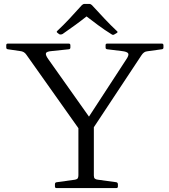

<svg xmlns="http://www.w3.org/2000/svg" viewBox="-20 -962 865 982"><path d="M381 0V-333H460V0ZM115 -682Q109 -691 101 -695.5Q93 -700 82 -701L20 -710Q12 -711 12 -719V-731Q12 -739 20 -739H332Q340 -739 340 -730V-719Q340 -711 332 -710L246 -701Q218 -699 215 -689.5Q212 -680 228 -658L456 -336L404 -318L625 -657Q641 -680 635.5 -689Q630 -698 602 -701L528 -710Q520 -711 520 -719V-731Q520 -739 528 -739H808Q816 -739 816 -730V-719Q816 -711 808 -710L735 -700Q724 -699 717 -694Q710 -689 704 -680L440 -281H399ZM269 0Q261 0 261 -9V-20Q261 -29 270 -30L364 -43Q374 -45 377.5 -50Q381 -55 381 -66V-217H460V-64Q460 -53 465 -48.5Q470 -44 480 -43L575 -30Q583 -28 583 -19V-8Q583 0 574 0ZM274 -794Q267 -799 273 -804Q304 -833 334.5 -865.5Q365 -898 399 -936Q405 -942 413 -942H436Q444 -942 450 -936Q485 -898 516 -865Q547 -832 578 -803Q585 -798 577 -793Q574 -791 571 -789.5Q568 -788 565 -786Q558 -781 550 -787Q516 -808 481.5 -833.5Q447 -859 412 -886H433Q399 -859 365.5 -834.5Q332 -810 300 -788Q292 -784 285 -786Q282 -788 279 -790Q276 -792 274 -794Z"/></svg>

Font: Hahmlet Light
Style: Regular
Weight: 300
Designer: Minjoo Ham & Mark Frömberg
Foundry: hypertype
Version: Version 1.002